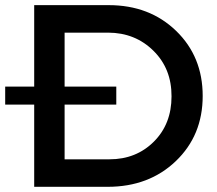

<svg xmlns="http://www.w3.org/2000/svg" viewBox="-20 -720 835 740"><path d="M229 -106H401.9Q504.9 -106 573.2 -174.3Q641.1 -242.2 641.1 -348.6Q641.6 -455.1 571.3 -524.4Q501 -593.8 397 -594.2H229V-386.2H428.2V-316.9H229ZM0 -316.9V-386.2H111.8V-700.2H398.9Q556.2 -700.2 658.7 -601.1Q761.2 -502 761.2 -350.1Q761.2 -198.2 657.7 -99.1Q554.2 0 395 0H111.8V-316.9Z"/></svg>

Font: TruenoRg
Style: Book
Weight: 400
Designer: Julieta Ulanovsky
Foundry: Julieta Ulanovsky
Version: Version 3.001b